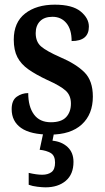

<svg xmlns="http://www.w3.org/2000/svg" viewBox="-20 -567 448 823"><path d="M195 10Q111 10 70.5 -18.5Q30 -47 30 -99Q30 -137 52 -152.5Q74 -168 101 -168Q101 -110 125.5 -76.5Q150 -43 198 -43Q243 -43 263.5 -65Q284 -87 284 -123Q284 -158 261.5 -178.5Q239 -199 183 -224Q134 -247 102 -269.5Q70 -292 54.5 -322Q39 -352 39 -397Q39 -471 87.5 -509Q136 -547 215 -547Q290 -547 325.5 -518Q361 -489 361 -453Q361 -391 287 -391Q287 -441 264.5 -468Q242 -495 205 -495Q170 -495 151.5 -476Q133 -457 133 -425Q133 -388 156 -368Q179 -348 238 -322Q306 -293 342 -257Q378 -221 378 -153Q378 -77 330.5 -33.5Q283 10 195 10ZM175 236Q162 236 140.5 233.5Q119 231 103 225V174Q137 182 161 182Q186 182 201 170.5Q216 159 216 130Q216 100 197.5 89Q179 78 150 75L168 -9H214L205 36Q245 40 270 63.5Q295 87 295 127Q295 180 262 208Q229 236 175 236Z"/></svg>

Font: Noto Serif Khmer Condensed SemiBold
Style: Regular
Weight: 600
Width: 3
Designer: Danh Hong and the Monotype Design Team
Foundry: Monotype Imaging Inc.
Version: Version 2.004; ttfautohint (v1.8.4.7-5d5b)